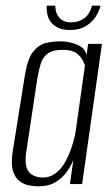

<svg xmlns="http://www.w3.org/2000/svg" viewBox="-20 -650 397 678"><path d="M114 8Q102 8 84 5Q66 2 50 -9.5Q34 -21 26 -46Q18 -71 25 -116L68 -385Q77 -441 96 -466Q115 -491 140 -497.5Q165 -504 191 -504Q223 -504 251 -493Q279 -482 286 -456L291 -495H340L270 0H227L239 -85Q231 -65 216 -43.5Q201 -22 176.5 -7Q152 8 114 8ZM131 -23Q155 -23 174 -36.5Q193 -50 206 -71Q219 -92 227.5 -115Q236 -138 241 -157Q246 -176 247 -185L280 -419Q278 -425 271.5 -438Q265 -451 249.5 -462.5Q234 -474 201 -474Q166 -474 148.5 -461Q131 -448 124 -425.5Q117 -403 112 -374L72 -109Q68 -79 73 -61.5Q78 -44 89 -36Q100 -28 111.5 -25.5Q123 -23 131 -23ZM227 -544Q200 -544 183 -553Q166 -562 157.5 -575Q149 -588 146.5 -603Q144 -618 145 -630H175Q176 -601 191 -586Q206 -571 231 -571Q258 -571 277.5 -585.5Q297 -600 305 -630H335Q331 -612 318.5 -592Q306 -572 283.5 -558Q261 -544 227 -544Z"/></svg>

Font: Alumni Sans Thin Light
Style: Italic
Weight: 300
Italic angle: -8°
Version: Version 1.016